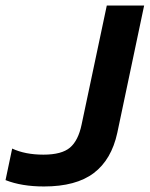

<svg xmlns="http://www.w3.org/2000/svg" viewBox="-57 -664 541 694"><path d="M102 10Q21 10 -37 -13L-13 -127Q34 -105 100 -105Q166 -105 196 -130.5Q226 -156 238 -214L329 -644H464L367 -184Q346 -87 282 -38.5Q218 10 102 10Z"/></svg>

Font: Kanit Medium
Style: Italic
Weight: 500
Italic angle: -12°
Designer: Katatrad Team
Foundry: CadsonDemak
Version: Version 2.000; ttfautohint (v1.8.3)